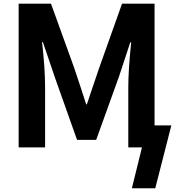

<svg xmlns="http://www.w3.org/2000/svg" viewBox="-20 -806 957 1050"><path d="M82 0V-786.1H258.8L384.8 -437.5Q398.4 -398.4 420.9 -329.1Q443.4 -259.8 451.2 -235.4H455.1Q461.9 -254.9 484.9 -324.2Q507.8 -393.6 523.4 -437.5L647.5 -786.1H825.2V0H681.6V-329.1Q681.6 -421.9 697.3 -574.2H692.4L630.9 -387.7L505.9 -41H401.4L278.3 -387.7L214.8 -575.2H210Q226.6 -432.6 226.6 -329.1V0ZM701.2 223.6 786.1 -120.1H917L829.1 223.6Z"/></svg>

Font: Gothic A1 ExtraBold
Style: Regular
Weight: 800
Designer: HanYang I&C Co.,Ltd.
Foundry: HanYang I&C Co.,Ltd.
Version: Version 2.50